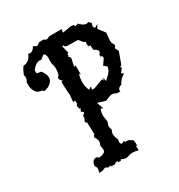

<svg xmlns="http://www.w3.org/2000/svg" viewBox="-145 -689 735 788"><g transform="rotate(-30 222.0 -294.5)"><path d="M244.1 -311.5 256.8 -312 301.3 -328.6 305.2 -320.3 307.6 -332.5 312.5 -314 321.8 -323.2Q344.7 -340.8 347.2 -362.8L333 -374.5L351.1 -400.4L349.1 -413.1L342.8 -409.7L342.3 -421.4Q349.1 -427.2 349.1 -433.1Q349.1 -442.9 331.1 -450.7L329.1 -474.1L321.8 -472.2L318.8 -485.8L320.8 -493.2Q320.8 -496.6 316.7 -496.6Q312.5 -496.6 296.9 -517.6Q261.7 -518.6 244.6 -518.6L235.8 -522.5Q235.8 -528.3 232.4 -528.3L227.5 -526.4L236.3 -492.2Q230 -490.7 230 -487.3Q230 -485.8 231.4 -483.9L227.1 -477.5Q235.4 -474.6 235.4 -464.4L228.5 -434.6Q228.5 -429.2 232.4 -429.2L235.8 -434.6V-388.2L231.4 -396Q225.1 -380.4 225.1 -356.9Q225.1 -334.5 234.4 -317.9L247.6 -326.2ZM225.6 1Q213.9 1 204.6 -6.3L200.7 0H189L189.5 -5.4L175.3 -4.4L177.2 0H154.3L153.8 -5.9Q148.9 -2.4 143.6 -2.4Q139.6 -2.4 137.5 -5.1Q135.3 -7.8 131.3 -7.8Q126.5 -7.8 116.7 -2.4L99.6 -1L103.5 -18.1Q103.5 -28.3 97.2 -33.2Q97.2 -46.4 103 -54.4Q108.9 -62.5 118.7 -62.5Q125 -62.5 129.9 -56.2Q162.1 -58.1 162.1 -75.7L159.2 -97.7Q164.1 -105.5 164.1 -113.3Q164.1 -117.2 163.1 -121.1Q158.7 -131.8 156.7 -134Q154.8 -136.2 154.8 -138.7Q154.8 -144 161.6 -149.4L159.7 -205.6Q153.3 -207.5 153.3 -212.9Q153.3 -216.3 156.7 -221.9Q160.2 -227.5 160.2 -231.9Q160.2 -234.9 157.7 -236.8Q168.9 -243.7 168.9 -248Q168.9 -252.9 159.2 -255.9L165.5 -269L160.2 -271L157.7 -283.7Q157.7 -291 162.6 -292.5L162.1 -308.6L151.9 -306.6L155.3 -342.3Q151.9 -356.9 151.9 -402.8L159.2 -403.3Q147.5 -414.6 147.5 -421.9Q147.5 -426.3 155.3 -432.1Q159.7 -448.2 159.7 -461.9Q159.7 -471.7 154.3 -490.2V-504.9L154.8 -513.2Q154.8 -534.2 143.1 -536.6L126 -522.5Q122.1 -523.4 118.2 -523.4Q99.1 -523.4 80.1 -498L81.5 -483.4L101.6 -480Q116.7 -460 116.7 -443.8Q116.7 -425.8 94.2 -411.6L73.2 -404.3Q66.9 -412.6 57.6 -412.6Q34.2 -416 27.3 -451.7V-472.7Q34.2 -481 34.2 -491.7Q34.2 -497.6 32.2 -503.9L41.5 -524.9L49.8 -537.6Q80.1 -539.1 91.3 -570.8Q95.7 -568.8 100.1 -568.8Q113.3 -568.8 123.5 -587.9L139.2 -579.6L155.8 -589.8H174.8Q181.2 -584 188 -584Q193.8 -584 200.7 -589.8H260.7L258.3 -574.2L298.8 -581.1L313 -579.6Q313 -571.8 317.4 -571.8L329.6 -576.2Q345.7 -557.6 360.8 -557.6L370.6 -559.6L380.4 -550.3L376 -534.2L382.3 -525.4L397.9 -534.7L388.2 -517.1L412.1 -485.8L408.7 -448.7Q408.7 -439.9 412.8 -434.1Q417 -428.2 417 -422.9Q417 -417.5 410.2 -413.6L419.4 -395L398.9 -338.9Q391.6 -336.4 391.6 -334L395.5 -329.6L381.8 -311L391.6 -303.7Q368.2 -291 359.4 -270Q340.8 -264.2 340.8 -253.9L341.8 -248L327.6 -247.6Q313 -254.9 305.2 -254.9Q296.9 -254.9 271.5 -243.7L234.9 -254.9L246.6 -222.2L236.3 -227.1Q230 -213.9 230 -194.8L233.9 -169.9Q233.9 -163.1 231.2 -158.4Q228.5 -153.8 228.5 -147.5Q228.5 -139.6 232.9 -128.9Q227.1 -121.6 227.1 -110.8Q227.1 -98.1 234.9 -83L233.4 -70.3Q233.4 -59.6 240.2 -59.6Q244.6 -59.6 252.9 -64.9L255.4 -58.1H270L285.2 -49.3Q290.5 -49.3 290.5 -21L285.2 -22.5L286.1 -1Q270.5 -5.4 258.3 -5.4Q248.5 -5.4 240.7 -2.2Q232.9 1 225.6 1Z"/></g></svg>

Font: Truetypewriter PolyglOTT
Style: Regular
Weight: 400
Designer: Sergey Beatoff a.k.a. Sam_T
Version: Version 3.76